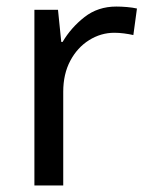

<svg xmlns="http://www.w3.org/2000/svg" viewBox="-20 -566 453 586"><path d="M335 -546Q350 -546 367.5 -544.5Q385 -543 398 -540L387 -459Q374 -462 358.5 -464Q343 -466 329 -466Q288 -466 252 -443.5Q216 -421 194.5 -380.5Q173 -340 173 -286V0H85V-536H157L167 -438H171Q197 -482 238 -514Q279 -546 335 -546Z"/></svg>

Font: Noto Sans Anatolian Hieroglyphs
Style: Regular
Weight: 400
Designer: Monotype Design Team
Foundry: Monotype Imaging Inc.
Version: Version 2.001; ttfautohint (v1.8.4.7-5d5b)